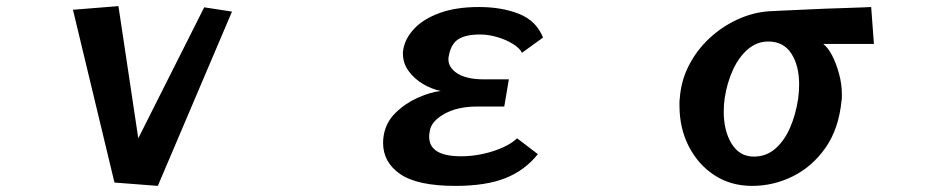

<svg xmlns="http://www.w3.org/2000/svg" viewBox="-20 -598 3040 629"><path d="M355 0 219 -566 368 -578 433 -145 649 -574 740 -560 497 11Z M1742 -93Q1700 -40 1636 -14.5Q1572 11 1472 11Q1348 11 1291.5 -27.5Q1235 -66 1235 -130Q1235 -136 1235.5 -142Q1236 -148 1237 -154Q1244 -197 1275.5 -228Q1307 -259 1348 -277.5Q1389 -296 1424 -300Q1394 -306 1365.5 -323Q1337 -340 1318.5 -365.5Q1300 -391 1300 -422Q1300 -425 1300 -428Q1300 -431 1301 -435Q1307 -472 1337 -504Q1367 -536 1420.5 -555.5Q1474 -575 1549 -575Q1624 -575 1680.5 -552.5Q1737 -530 1759 -475L1690 -425Q1683 -440 1660.5 -454Q1638 -468 1609 -476.5Q1580 -485 1553 -485Q1506 -485 1481.5 -469.5Q1457 -454 1450 -413Q1449 -410 1449 -404Q1449 -376 1479 -357Q1509 -338 1567 -338H1647L1632 -249H1543Q1479 -249 1436 -225Q1393 -201 1388 -169Q1387 -164 1386.5 -159.5Q1386 -155 1386 -150Q1386 -86 1491 -86Q1527 -86 1563 -94Q1599 -102 1628.5 -115.5Q1658 -129 1674 -145Z M2677 -454Q2693 -442 2706.5 -415.5Q2720 -389 2729 -355.5Q2738 -322 2738 -289Q2738 -284 2738 -279Q2738 -274 2737 -269Q2728 -176 2684.5 -114Q2641 -52 2577.5 -20.5Q2514 11 2444 11Q2374 11 2320.5 -24Q2267 -59 2236.5 -118.5Q2206 -178 2206 -252Q2206 -258 2206 -264Q2206 -270 2207 -276Q2211 -333 2236.5 -383Q2262 -433 2303 -471.5Q2344 -510 2394.5 -533.5Q2445 -557 2498 -561Q2509 -562 2537 -563Q2565 -564 2603.5 -566Q2642 -568 2682 -569.5Q2722 -571 2756.5 -572Q2791 -573 2812.5 -574Q2834 -575 2834 -575L2843 -454ZM2449 -85Q2490 -85 2519.5 -110.5Q2549 -136 2568 -179Q2587 -222 2595 -276Q2598 -300 2598 -321Q2598 -383 2572.5 -422.5Q2547 -462 2497 -462Q2460 -462 2430.5 -437Q2401 -412 2381.5 -370Q2362 -328 2354 -276Q2351 -254 2351 -232Q2351 -169 2377 -127Q2403 -85 2449 -85Z"/></svg>

Font: RocknRoll One
Style: Regular
Weight: 400
Designer: Fontworks Inc.
Foundry: Fontworks Inc.
Version: Version 1.100